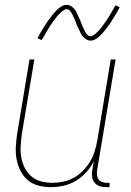

<svg xmlns="http://www.w3.org/2000/svg" viewBox="-20 -766 540 794"><path d="M191 8Q164 8 139 1.5Q114 -5 95 -21Q76 -37 64.5 -60Q53 -83 48.5 -108Q44 -133 45.5 -159.5Q47 -186 51 -213L102 -520H122L70 -210Q67 -186 65.5 -162Q64 -138 68 -115Q72 -92 82.5 -71.5Q93 -51 110 -36.5Q127 -22 149.5 -16Q172 -10 197 -10Q219 -10 242.5 -15Q266 -20 287 -32Q308 -44 325 -62Q342 -80 354 -100.5Q366 -121 372.5 -143.5Q379 -166 383 -189L438 -520H458L381 -58Q380 -49 381.5 -39.5Q383 -30 388.5 -23Q394 -16 403 -13Q412 -10 421 -10H433V8H418Q405 8 392.5 4Q380 0 372 -9.5Q364 -19 361.5 -32Q359 -45 361 -58L368 -100Q356 -75 337 -54Q318 -33 294 -18.5Q270 -4 243 2Q216 8 191 8ZM354 -598Q348 -598 342 -600.5Q336 -603 331.5 -607Q327 -611 322.5 -615.5Q318 -620 315.5 -625Q313 -630 310.5 -635.5Q308 -641 305.5 -646.5Q303 -652 300 -657.5Q297 -663 295 -669.5Q293 -676 290.5 -682Q288 -688 285 -693.5Q282 -699 280.5 -703.5Q279 -708 275 -714Q271 -720 266.5 -724Q262 -728 256 -728Q251 -728 249 -726.5Q247 -725 243 -723Q239 -721 234.5 -717Q230 -713 224 -707Q218 -701 216 -698.5Q214 -696 211.5 -692.5Q209 -689 206.5 -686Q204 -683 201.5 -679.5Q199 -676 196 -672Q193 -668 190.5 -663.5Q188 -659 184.5 -654.5Q181 -650 178.5 -645Q176 -640 172.5 -634.5Q169 -629 166 -623.5Q163 -618 159.5 -612Q156 -606 152 -600L135 -608Q141 -620 147 -630Q153 -640 158.5 -649Q164 -658 169 -666Q174 -674 179.5 -681.5Q185 -689 189.5 -695Q194 -701 198.5 -706.5Q203 -712 210.5 -720Q218 -728 226 -734Q234 -740 240.5 -743Q247 -746 256 -746Q262 -746 268 -743.5Q274 -741 278.5 -737.5Q283 -734 287.5 -729Q292 -724 294.5 -719Q297 -714 299.5 -708.5Q302 -703 304.5 -697.5Q307 -692 309.5 -686.5Q312 -681 314.5 -674.5Q317 -668 319.5 -662Q322 -656 324.5 -650.5Q327 -645 329 -640.5Q331 -636 335 -630Q339 -624 343.5 -620Q348 -616 354 -616Q359 -616 361 -617.5Q363 -619 367 -621Q371 -623 375.5 -627Q380 -631 386 -637Q392 -643 394 -645.5Q396 -648 398.5 -651.5Q401 -655 403.5 -658Q406 -661 408.5 -665Q411 -669 414 -672.5Q417 -676 419.5 -680.5Q422 -685 425.5 -689.5Q429 -694 431.5 -699Q434 -704 437.5 -709.5Q441 -715 444 -720.5Q447 -726 450.5 -732Q454 -738 458 -744L475 -736Q469 -724 463 -714Q457 -704 451.5 -695Q446 -686 441 -678Q436 -670 430.5 -662.5Q425 -655 420.5 -649Q416 -643 411.5 -637.5Q407 -632 399.5 -624Q392 -616 384 -610Q376 -604 369.5 -601Q363 -598 354 -598Z"/></svg>

Font: Iosevka Curly Thin
Style: Italic
Weight: 100
Italic angle: -9°
Monospace: yes
Designer: Belleve Invis
Foundry: Belleve Invis
Version: Version 22.1.2; ttfautohint (v1.8.4)